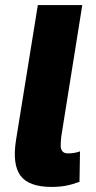

<svg xmlns="http://www.w3.org/2000/svg" viewBox="-20 -725 378 756"><path d="M183 11Q94 11 61 -33Q28 -77 43 -173L129 -705H304L221 -186Q219 -165 219 -151Q219 -137 226 -129Q233 -121 248 -121Q263 -121 275 -123.5Q287 -126 295 -129L293 -9Q263 2 238 6.5Q213 11 183 11Z"/></svg>

Font: Nunito Sans 7pt Condensed Black
Style: Italic
Weight: 900
Width: 3
Italic angle: -9°
Designer: Vernon Adams
Foundry: Vernon Adams
Version: Version 3.101;gftools[0.9.27]